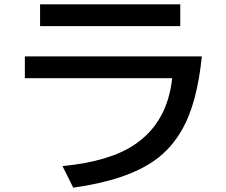

<svg xmlns="http://www.w3.org/2000/svg" viewBox="-20 -804 1040 882"><path d="M164.1 -784.2H808.1V-684.1H164.1ZM94.2 -544.9H907.2Q885.7 -332 818.4 -211.9Q767.6 -121.6 691.4 -67.9Q562.5 23.9 316.4 58.1L267.1 -41Q484.4 -62 599.6 -140.6Q749 -241.7 771 -444.8H94.2Z"/></svg>

Font: BIZ UDGothic
Style: Bold
Weight: 700
Monospace: yes
Designer: TypeBank Co., Ltd.
Foundry: Morisawa Inc.
Version: Version 1.05